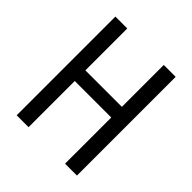

<svg xmlns="http://www.w3.org/2000/svg" viewBox="-194 -848 982 982"><g transform="rotate(45 297.5 -357.0)"><path d="M516 0H430V-334H166V0H80V-714H166V-411H430V-714H516Z"/></g></svg>

Font: Noto Sans Hebrew Condensed
Style: Regular
Weight: 400
Width: 3
Designer: Monotype Design Team
Foundry: Monotype Imaging Inc.
Version: Version 2.004; ttfautohint (v1.8.4.7-5d5b)